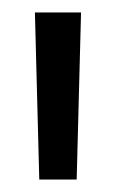

<svg xmlns="http://www.w3.org/2000/svg" viewBox="-20 -760 186 308"><path d="M110 -740 103 -472H43L36 -740Z"/></svg>

Font: Pathway Extreme Condensed Light
Style: Regular
Weight: 300
Width: 3
Version: Version 1.001;gftools[0.9.26]